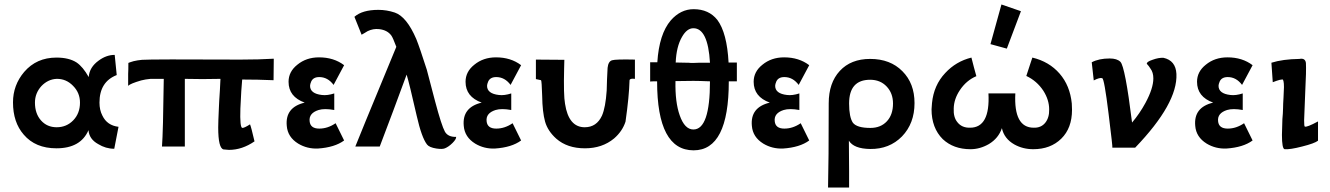

<svg xmlns="http://www.w3.org/2000/svg" viewBox="-20 -654 5935 857"><path d="M509 -88 490 10Q452 10 418 -11Q378 -33 375 -73Q340 8 232 8Q138 8 86 -53Q38 -108 38 -197Q38 -274 88 -333Q143 -397 232 -397Q288 -397 322 -375Q350 -356 376 -310Q379 -354 421 -384Q455 -409 492 -409L501 -319Q424 -289 424 -196Q424 -163 437 -138Q458 -94 509 -88ZM337 -196Q337 -240 306 -271Q275 -303 232 -302Q194 -300 165 -270Q136 -238 136 -196Q136 -147 163 -116.5Q190 -86 233 -86Q277 -86 307 -117Q337 -148 337 -196Z M1202 -392 1201 -296Q1130 -299 1061 -299Q1057 -260 1053 -170Q1050 -83 1062 -83Q1071 -83 1096 -99Q1101 -88 1116 -23Q1061 15 1002 15Q994 15 978 13Q954 8 954 -85Q954 -109 957 -172Q957 -185 958.5 -204Q960 -223 961.5 -251.5Q963 -280 964 -302Q883 -300 805 -302V0H703Q708 -63 711 -302H652Q629 -300 610 -295Q562 -281 552 -271V-324Q553 -340 553 -373L555 -374Q558 -375 563.5 -377Q569 -379 576.5 -381Q584 -383 594 -384.5Q604 -386 614 -387Q656 -390 1054 -388Q1137 -388 1202 -392Z M1478 -104 1516 -27Q1474 4 1399 9Q1351 11 1311 -13Q1264 -42 1260 -92Q1252 -175 1340 -196Q1268 -222 1268 -289Q1268 -334 1307 -365Q1347 -398 1404 -398Q1470 -398 1516 -363L1469 -275Q1443 -310 1405 -310Q1378 -310 1369 -290Q1364 -278 1364 -271Q1364 -236 1417 -230Q1441 -227 1472 -237V-163Q1428 -171 1402 -163Q1358 -149 1362 -113Q1365 -80 1405 -80Q1443 -80 1478 -104Z M2016 -43Q2017 -33 2000 -16Q1983 1 1966 8Q1954 13 1928 9Q1896 4 1886 -9Q1862 -40 1840 -137Q1807 -282 1795 -321Q1736 -160 1675 0H1566Q1569 -10 1749 -445Q1734 -485 1727 -495Q1709 -520 1672 -524Q1646 -527 1621 -515Q1616 -512 1607 -506.5Q1598 -501 1594 -499L1562 -579Q1597 -610 1669 -610Q1706 -610 1742 -598Q1795 -580 1838 -480Q1853 -443 1885 -343Q1885 -342 1922 -202Q1951 -93 1966 -66Q1980 -42 2016 -43Z M2268 -104 2306 -27Q2264 4 2189 9Q2141 11 2101 -13Q2054 -42 2050 -92Q2042 -175 2130 -196Q2058 -222 2058 -289Q2058 -334 2097 -365Q2137 -398 2194 -398Q2260 -398 2306 -363L2259 -275Q2233 -310 2195 -310Q2168 -310 2159 -290Q2154 -278 2154 -271Q2154 -236 2207 -230Q2231 -227 2262 -237V-163Q2218 -171 2192 -163Q2148 -149 2152 -113Q2155 -80 2195 -80Q2233 -80 2268 -104Z M2814 -388V-302Q2792 -305 2790 -296Q2788 -223 2772 -111Q2758 -68 2721 -36Q2668 8 2591 8Q2512 8 2463 -35Q2425 -69 2413 -111Q2401 -154 2400 -226Q2398 -293 2395 -296Q2393 -296 2372 -301V-388L2499 -387L2498 -348Q2495 -229 2502 -191Q2518 -86 2590 -86Q2643 -86 2667 -138Q2683 -175 2688 -250Q2688 -266 2689.5 -300Q2691 -334 2692 -351Q2695 -380 2712 -385Q2728 -390 2814 -388Z M3269 -375V-291H3233Q3233 17 3076 17Q2913 17 2913 -291Q2883 -291 2882 -290V-376H2914Q2922 -502 2974 -563Q3018 -613 3076 -613Q3144 -613 3182 -565Q3225 -507 3232 -375ZM3101 -374H3149Q3140 -528 3075 -528Q3046 -528 3024 -489Q2999 -446 2996 -375Q3027 -375 3046 -374Q3050 -374 3053 -374Q3056 -374 3059 -373.5Q3062 -373 3064 -373Q3066 -373 3068 -373Q3070 -373 3071 -373Q3072 -373 3073 -373Q3074 -373 3074 -373Q3083 -373 3101 -374ZM3149 -291Q3143 -291 3133 -291.5Q3123 -292 3106 -292.5Q3089 -293 3075 -293Q3033 -293 2995 -292Q2993 -198 3014 -139Q3036 -76 3075 -76Q3149 -76 3149 -291Z M3554 -104 3592 -27Q3550 4 3475 9Q3427 11 3387 -13Q3340 -42 3336 -92Q3328 -175 3416 -196Q3344 -222 3344 -289Q3344 -334 3383 -365Q3423 -398 3480 -398Q3546 -398 3592 -363L3545 -275Q3519 -310 3481 -310Q3454 -310 3445 -290Q3440 -278 3440 -271Q3440 -236 3493 -230Q3517 -227 3548 -237V-163Q3504 -171 3478 -163Q3434 -149 3438 -113Q3441 -80 3481 -80Q3519 -80 3554 -104Z M4062 -194Q4062 -103 4006 -45Q3950 12 3864 11Q3791 10 3769 -26Q3769 57 3770 109V183H3676Q3679 71 3679 -193Q3679 -284 3728.5 -337.5Q3778 -391 3864 -391Q3954 -391 4008 -336Q4062 -282 4062 -194ZM3966 -192Q3966 -238 3937.5 -268Q3909 -298 3864 -298Q3770 -298 3770 -192Q3770 -131 3787 -106Q3805 -83 3865 -83Q3911 -83 3938.5 -112.5Q3966 -142 3966 -192Z M4450 -634 4537 -604 4474 -437 4401 -457ZM4764 -192Q4765 -182 4765 -164Q4765 -82 4717 -35Q4669 12 4592 12Q4546 12 4508 -9Q4462 -35 4452 -82Q4437 -37 4394 -11Q4354 12 4312 12Q4236 12 4188 -33Q4138 -83 4138 -166Q4138 -174 4140 -194Q4148 -274 4199 -328Q4247 -380 4316 -397Q4328 -349 4338 -314Q4293 -295 4264 -251Q4238 -212 4237 -170Q4235 -131 4253 -109Q4273 -83 4310 -84Q4400 -84 4392 -237H4512Q4504 -84 4594 -84Q4627 -83 4645.5 -106Q4664 -129 4663 -166Q4663 -208 4637 -249Q4608 -293 4561 -315Q4570 -342 4579 -370L4588 -397Q4663 -379 4709.5 -325.5Q4756 -272 4764 -192Z M5231 -324Q5237 -193 5047 5H4945Q4946 5 4942 -31Q4938 -67 4928 -148Q4909 -302 4900 -305Q4889 -309 4862 -295L4853 -376Q4885 -393 4933 -393Q4966 -393 4981 -378Q5002 -357 5033 -107Q5067 -147 5093 -195Q5128 -260 5128 -304Q5128 -331 5115 -348Q5113 -352 5107.5 -359Q5102 -366 5099 -369Q5097 -378 5124 -387Q5151 -397 5173 -396Q5228 -384 5231 -324Z M5533 -104 5571 -27Q5529 4 5454 9Q5406 11 5366 -13Q5319 -42 5315 -92Q5307 -175 5395 -196Q5323 -222 5323 -289Q5323 -334 5362 -365Q5402 -398 5459 -398Q5525 -398 5571 -363L5524 -275Q5498 -310 5460 -310Q5433 -310 5424 -290Q5419 -278 5419 -271Q5419 -236 5472 -230Q5496 -227 5527 -237V-163Q5483 -171 5457 -163Q5413 -149 5417 -113Q5420 -80 5460 -80Q5498 -80 5533 -104Z M5863 -112V-26Q5848 -14 5792 0Q5738 14 5714 12Q5702 10 5702 -52Q5702 -64 5704 -122Q5705 -131 5706 -147Q5707 -163 5707 -172Q5707 -188 5709 -219Q5711 -250 5711 -265Q5711 -283 5709 -291Q5707 -299 5706.5 -299Q5706 -299 5701 -299Q5695 -299 5678.5 -293.5Q5662 -288 5661 -287L5655 -374Q5706 -390 5780 -391Q5806 -396 5809 -373Q5811 -338 5806 -244Q5801 -126 5801 -117Q5801 -90 5804 -89Q5813 -85 5863 -112Z"/></svg>

Font: GFS Neohellenic Rg
Style: Bold
Weight: 700
Designer: Designed by Takis Katsoulidis and George D. Matthiopoulos.
Foundry: Designed by Takis Katsoulidis and George D. Matthiopoulos.
Version: Version 1.0